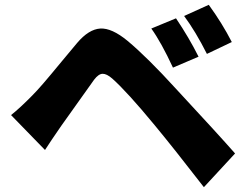

<svg xmlns="http://www.w3.org/2000/svg" viewBox="-20 -779 1040 806"><path d="M615.2 -659.2 718.8 -702.1Q773.4 -621.1 813.5 -541L706.1 -495.1Q657.2 -600.6 615.2 -659.2ZM752.9 -711.9 856.4 -758.8Q913.1 -680.7 953.1 -602.5L848.6 -552.7Q800.8 -647.5 752.9 -711.9ZM168.9 -149.4 26.4 -295.9Q64.5 -326.2 115.2 -377.9Q134.8 -397.5 162.1 -429.2Q189.5 -460.9 237.3 -519Q285.2 -577.1 303.7 -598.6Q352.5 -656.2 400.9 -659.2Q449.2 -662.1 515.6 -607.4Q598.6 -538.1 718.8 -406.2Q896.5 -214.8 966.8 -134.8L835.9 6.8Q709 -157.2 628.9 -253.9Q513.7 -393.6 451.2 -449.2Q427.7 -469.7 410.6 -469.2Q393.6 -468.8 375 -444.3Q367.2 -433.6 237.3 -251Q191.4 -184.6 168.9 -149.4Z"/></svg>

Font: Gen Shin Gothic Monospace Heavy
Style: Bold
Weight: 800
Designer: [Source Han Sans]
Ryoko NISHIZUKA  (kana & ideographs); Paul D. Hunt (Latin, Greek & Cyrillic); Wenlong ZHANG  (bopomofo
Version: Version 1.002.20150607